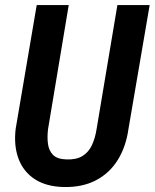

<svg xmlns="http://www.w3.org/2000/svg" viewBox="-20 -731 613 761"><path d="M445.3 -710.9H573.2L489.3 -220.7Q479.5 -149.9 447 -97.4Q414.6 -44.9 360.6 -16.6Q306.6 11.7 233.4 10.3Q163.6 8.8 118.4 -20.5Q73.2 -49.8 53.7 -101.1Q34.2 -152.3 42 -219.7L125.5 -710.9H252.4L170.4 -219.2Q166.5 -187 170.2 -160.4Q173.8 -133.8 190.4 -116.9Q207 -100.1 243.7 -99.1Q282.7 -97.7 307.1 -112.8Q331.5 -127.9 344.5 -156Q357.4 -184.1 362.8 -219.2Z"/></svg>

Font: Roboto Condensed SemiBold
Style: Italic
Weight: 600
Italic angle: -12°
Designer: Christian Robertson
Foundry: Google
Version: Version 3.008; 2023